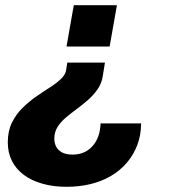

<svg xmlns="http://www.w3.org/2000/svg" viewBox="-20 -547 652 739"><path d="M236 172Q185 172 143 160Q101 148 71.5 126Q42 104 26 72.5Q10 41 10 1Q10 -42 25.5 -74Q41 -106 65.5 -130.5Q90 -155 118 -174.5Q146 -194 172 -210.5Q198 -227 215.5 -244Q233 -261 235 -280L239 -306H384L376 -257Q372 -227 356 -204Q340 -181 319 -162.5Q298 -144 275.5 -127.5Q253 -111 233 -94Q213 -77 201 -57.5Q189 -38 189 -13Q189 2 195.5 16Q202 30 217.5 39Q233 48 260 48Q285 48 304 39Q323 30 335.5 16Q348 2 355.5 -15.5Q363 -33 365 -51Q366 -57 366.5 -62Q367 -67 367 -72H523Q523 -27 508.5 11Q494 49 468.5 79Q443 109 407.5 130Q372 151 328.5 161.5Q285 172 236 172ZM236 -368 264 -527H430L402 -368Z"/></svg>

Font: Archivo SemiBold ExtraBold
Style: Italic
Weight: 800
Italic angle: -10°
Version: Version 2.001